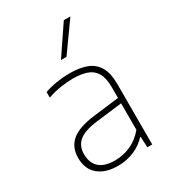

<svg xmlns="http://www.w3.org/2000/svg" viewBox="-196 -911 915 1022"><g transform="rotate(-30 261.0 -400.0)"><path d="M225 8Q148 8 104.2 -29.2Q60.5 -66.5 60.5 -134Q60.5 -200.5 104.8 -237.5Q149 -274.5 248 -286.5L404 -305.5V-370.5Q404 -428.5 385.2 -459.8Q366.5 -491 331.2 -503Q296 -515 246 -515Q213 -515 172.5 -509Q132 -503 90.5 -488.5V-522.5Q123.5 -535 165.2 -541.5Q207 -548 245.5 -548Q306 -548 349 -532Q392 -516 415 -477.2Q438 -438.5 438 -371V0H408L405 -65.5H401Q371.5 -32 324.8 -12Q278 8 225 8ZM97.5 -136.5Q97.5 -83 129 -54Q160.5 -25 226 -25Q274.5 -25 320.8 -45.2Q367 -65.5 404 -109.5V-272.5L247 -253.5Q166.5 -244 132 -215.5Q97.5 -187 97.5 -136.5ZM242 -632 361 -808H401.5L276 -632Z"/></g></svg>

Font: Encode Sans Semi Expanded Thin
Style: Regular
Weight: 100
Width: 6
Designer: Multiple Designers
Foundry: Impallari Type
Version: Version 3.000; ttfautohint (v1.8.3) -l 8 -r 50 -G 200 -x 14 